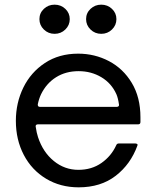

<svg xmlns="http://www.w3.org/2000/svg" viewBox="-20 -793 669 823"><path d="M48 -275Q48 -352 80 -417.5Q112 -483 172.5 -523Q233 -563 315 -563Q386 -563 447 -531Q508 -499 545 -437.5Q582 -376 582 -290V-270Q582 -260 572 -260H142Q137 -260 134.5 -257Q132 -254 133 -250Q137 -223 143 -205Q164 -141 210.5 -103Q257 -65 316 -65Q373 -65 415 -94.5Q457 -124 478 -170Q481 -178 489 -178H560Q565 -178 568 -175.5Q571 -173 569 -169Q540 -89 476 -39.5Q412 10 317 10Q239 10 177.5 -27Q116 -64 82 -129Q48 -194 48 -275ZM481 -335Q486 -335 488.5 -338Q491 -341 490 -345Q486 -373 479 -389Q458 -436 414.5 -462Q371 -488 317 -488Q262 -488 220.5 -462Q179 -436 156 -389Q147 -370 142 -346V-344Q142 -335 151 -335ZM149 -711Q149 -737 168 -755Q187 -773 214 -773Q241 -773 260 -755Q279 -737 279 -711Q279 -685 260 -666.5Q241 -648 214 -648Q187 -648 168 -666.5Q149 -685 149 -711ZM349 -711Q349 -737 368 -755Q387 -773 414 -773Q441 -773 460 -755Q479 -737 479 -711Q479 -685 460 -666.5Q441 -648 414 -648Q387 -648 368 -666.5Q349 -685 349 -711Z"/></svg>

Font: Open Sauce Two
Style: Regular
Weight: 400
Designer: Alfredo Marco Pradil
Foundry: Creative Sauce Fz LLC
Version: Version 1.477